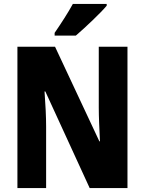

<svg xmlns="http://www.w3.org/2000/svg" viewBox="-20 -950 732 970"><path d="M519 -921V-930H348C324 -886 289 -832 256 -784V-770H363C412 -812 488 -884 519 -921ZM624 0V-714H479V-406C479 -361 482 -297 485 -236H482L258 -714H68V0H213V-311C213 -357 210 -422 205 -488H209L433 0Z"/></svg>

Font: Noto Sans Lao Looped Condensed ExtraBold
Style: Regular
Weight: 800
Width: 3
Designer: Mark Frömberg, Ben Mitchell
Foundry: The Fontpad Ltd
Version: Version 1.002